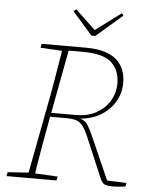

<svg xmlns="http://www.w3.org/2000/svg" viewBox="-58 -912 740 964"><g transform="rotate(5 311.5 -430.0)"><path d="M338 -655H267L207 -336H335Q390 -336 433 -359.5Q476 -383 500.5 -423Q525 -463 525 -512Q525 -578 483.5 -616.5Q442 -655 338 -655ZM125 -657 129 -677H352Q455 -677 504.5 -635Q554 -593 554 -516Q554 -466 529 -423Q504 -380 459.5 -352.5Q415 -325 355 -320Q381 -312 394.5 -290Q408 -268 427 -224L516 -22L614 -18L610 0Q601 1 584 3Q567 5 544 5Q514 5 502.5 -2.5Q491 -10 481 -34L406 -211Q387 -258 372 -280Q357 -302 337.5 -309Q318 -316 284 -316H203Q190 -244 177 -171.5Q164 -99 153 -26L267 -20L263 0H11L15 -20L120 -27L184 -364Q198 -435 210 -507Q222 -579 234 -651ZM287 -865 388 -769 517 -865 526 -854 394 -740H374L274 -854Z"/></g></svg>

Font: Source Serif Pro ExtraLight
Style: Italic
Weight: 200
Italic angle: -12°
Designer: Frank Grießhammer
Foundry: Adobe Systems Incorporated
Version: Version 3.001;hotconv 1.0.111;makeotfexe 2.5.65597